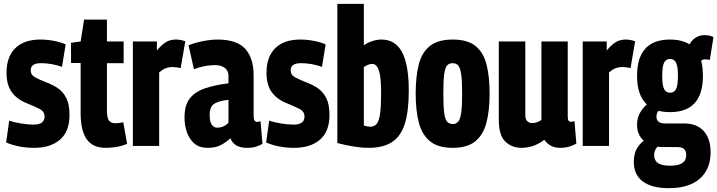

<svg xmlns="http://www.w3.org/2000/svg" viewBox="-20 -760 3736 1000"><path d="M12 -18 28 -132Q52 -123 89 -117Q126 -111 155 -111Q212 -111 212 -153Q212 -180 184.5 -193.5Q157 -207 118 -223Q68 -243 41 -280.5Q14 -318 14 -381Q14 -464 59.5 -509Q105 -554 190 -554Q226 -554 261.5 -547Q297 -540 322 -529L303 -412Q277 -421 249.5 -426Q222 -431 193 -431Q140 -431 140 -394Q140 -370 161.5 -358Q183 -346 219 -332Q252 -320 280 -301.5Q308 -283 325 -250Q342 -217 342 -161Q342 -75 292.5 -32.5Q243 10 158 10Q77 10 12 -18Z M530 10Q463 10 431.5 -35Q400 -80 400 -169V-432H350V-537L400 -544L418 -658H537V-544H624V-431H537V-184Q537 -145 548 -131.5Q559 -118 580 -118Q599 -118 622 -123L642 -11Q612 2 582.5 6Q553 10 530 10Z M797 -544V-497Q822 -527 844 -540.5Q866 -554 897 -554Q907 -554 919 -552Q931 -550 945 -545L921 -405Q910 -408 898 -409.5Q886 -411 877 -411Q860 -411 844 -405Q828 -399 809 -383V0H672V-544Z M941 -148Q941 -211 967.5 -246Q994 -281 1045 -299Q1096 -317 1170 -326V-364Q1170 -392 1150.5 -406.5Q1131 -421 1100 -421Q1081 -421 1054.5 -417Q1028 -413 990 -400L962 -524Q996 -538 1038 -546Q1080 -554 1113 -554Q1214 -554 1257.5 -505.5Q1301 -457 1301 -367V-159Q1301 -139 1306 -132Q1311 -125 1318 -125Q1329 -125 1337 -129L1347 -11Q1332 -2 1313 4Q1294 10 1267 10Q1232 10 1211 -2.5Q1190 -15 1180 -40Q1155 -17 1128.5 -3.5Q1102 10 1061 10Q1019 10 993 -12Q967 -34 954 -69.5Q941 -105 941 -148ZM1072 -161Q1072 -126 1083 -110.5Q1094 -95 1111 -95Q1146 -95 1170 -121V-240Q1126 -236 1099 -221.5Q1072 -207 1072 -161Z M1366 -18 1382 -132Q1406 -123 1443 -117Q1480 -111 1509 -111Q1566 -111 1566 -153Q1566 -180 1538.5 -193.5Q1511 -207 1472 -223Q1422 -243 1395 -280.5Q1368 -318 1368 -381Q1368 -464 1413.5 -509Q1459 -554 1544 -554Q1580 -554 1615.5 -547Q1651 -540 1676 -529L1657 -412Q1631 -421 1603.5 -426Q1576 -431 1547 -431Q1494 -431 1494 -394Q1494 -370 1515.5 -358Q1537 -346 1573 -332Q1606 -320 1634 -301.5Q1662 -283 1679 -250Q1696 -217 1696 -161Q1696 -75 1646.5 -32.5Q1597 10 1512 10Q1431 10 1366 -18Z M1737 -15V-740H1875V-524Q1894 -538 1919 -546Q1944 -554 1967 -554Q2039 -554 2074 -488.5Q2109 -423 2109 -288Q2109 -179 2088 -114Q2067 -49 2021 -19.5Q1975 10 1899 10Q1864 10 1821 3Q1778 -4 1737 -15ZM1875 -106Q1895 -100 1908 -100Q1929 -100 1941.5 -114.5Q1954 -129 1959.5 -167Q1965 -205 1965 -274Q1965 -359 1953.5 -393Q1942 -427 1919 -427Q1899 -427 1875 -411Z M2145 -273Q2145 -361 2161 -424Q2177 -487 2219 -520.5Q2261 -554 2338 -554Q2415 -554 2456.5 -520.5Q2498 -487 2514 -424Q2530 -361 2530 -273Q2530 -184 2513.5 -121Q2497 -58 2455.5 -24Q2414 10 2338 10Q2262 10 2220 -24Q2178 -58 2161.5 -121Q2145 -184 2145 -273ZM2289 -273Q2289 -206 2293.5 -172Q2298 -138 2309 -126Q2320 -114 2338 -114Q2355 -114 2366 -126Q2377 -138 2382 -172Q2387 -206 2387 -273Q2387 -339 2382 -373Q2377 -407 2366.5 -419Q2356 -431 2338 -431Q2319 -431 2308.5 -419Q2298 -407 2293.5 -373Q2289 -339 2289 -273Z M2696 10Q2646 10 2612 -22.5Q2578 -55 2578 -136V-544H2716V-161Q2716 -139 2726 -129Q2736 -119 2752 -119Q2776 -119 2800 -135V-544H2937V-154Q2937 -138 2941 -132Q2945 -126 2953 -126Q2963 -126 2972 -129L2982 -12Q2966 -3 2945 3.5Q2924 10 2897 10Q2868 10 2848 -1.5Q2828 -13 2815 -32Q2789 -12 2759.5 -1Q2730 10 2696 10Z M3140 -544V-497Q3165 -527 3187 -540.5Q3209 -554 3240 -554Q3250 -554 3262 -552Q3274 -550 3288 -545L3264 -405Q3253 -408 3241 -409.5Q3229 -411 3220 -411Q3203 -411 3187 -405Q3171 -399 3152 -383V0H3015V-544Z M3470 -176Q3437 -176 3410 -183Q3399 -171 3399 -152Q3399 -117 3445 -117H3543Q3609 -117 3645 -77.5Q3681 -38 3681 33Q3681 121 3625 170.5Q3569 220 3463 220Q3375 220 3328 185Q3281 150 3281 82Q3281 44 3295 17.5Q3309 -9 3333 -27Q3298 -58 3298 -110Q3298 -145 3312.5 -171Q3327 -197 3349 -216Q3298 -263 3298 -365Q3298 -554 3470 -554Q3531 -554 3571 -529Q3599 -577 3650 -577Q3676 -577 3696 -567L3677 -448Q3671 -449 3665.5 -450Q3660 -451 3652 -451Q3641 -451 3632 -444Q3641 -409 3641 -365Q3641 -176 3470 -176ZM3470 -277Q3491 -277 3501 -296Q3511 -315 3511 -365Q3511 -415 3501 -434Q3491 -453 3470 -453Q3449 -453 3439 -434Q3429 -415 3429 -365Q3429 -315 3439 -296Q3449 -277 3470 -277ZM3387 48Q3387 76 3407 89.5Q3427 103 3471 103Q3554 103 3554 49Q3554 27 3543.5 16.5Q3533 6 3507 6H3433Q3418 6 3405 4Q3387 21 3387 48Z"/></svg>

Font: Georama Condensed
Style: Bold
Weight: 700
Width: 3
Designer: Jean-Baptiste Levee
Foundry: Production Type
Version: Version 1.000